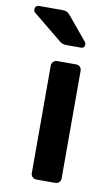

<svg xmlns="http://www.w3.org/2000/svg" viewBox="-131 -785 480 830"><g transform="rotate(10 109.0 -370.5)"><path d="M90 0Q80 0 73 -7Q66 -14 66 -24V-496Q66 -506 73 -513Q80 -520 90 -520H173Q184 -520 190.5 -513Q197 -506 197 -496V-24Q197 -14 190.5 -7Q184 0 173 0ZM119 -595Q107 -595 99.5 -598Q92 -601 84 -608L-41 -710Q-46 -715 -46 -722Q-46 -741 -27 -741H73Q86 -741 93.5 -737.5Q101 -734 110 -723L192 -624Q197 -619 197 -611Q197 -595 181 -595Z"/></g></svg>

Font: Rubik Light Medium
Style: Regular
Weight: 500
Version: Version 2.104